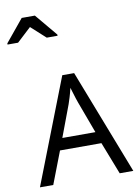

<svg xmlns="http://www.w3.org/2000/svg" viewBox="-165 -1218 922 1292"><g transform="rotate(-10 295.5 -572.0)"><path d="M545 0 459 -221H176L91 0H0L279 -717H360L638 0ZM352 -517Q349 -525 342 -546Q335 -567 328.5 -589.5Q322 -612 318 -624Q311 -593 302 -563.5Q293 -534 287 -517L206 -301H432ZM-48 -984V-992L77 -1144H167L294 -992V-984H220L121 -1074L24 -984Z"/></g></svg>

Font: Noto Sans Tifinagh Ahaggar
Style: Regular
Weight: 400
Designer: JamraPatel
Foundry: JamraPatel LLC
Version: Version 2.006; ttfautohint (v1.8.4.7-5d5b)